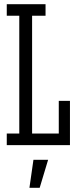

<svg xmlns="http://www.w3.org/2000/svg" viewBox="-20 -691 369 914"><path d="M12.2 -670.9H196.8V-616.2H132.8V-55.2H259.8V-210.9H313V0H12.2V-55.2H71.8V-616.2H12.2ZM168.9 203.1H120.1L139.2 69.8H209Z"/></svg>

Font: Stint Ultra Condensed
Style: Regular
Weight: 400
Width: 1
Designer: Astigmatic (AOETI)
Foundry: Astigmatic (AOETI)
Version: Version 1.000